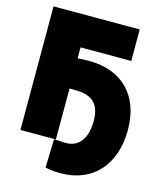

<svg xmlns="http://www.w3.org/2000/svg" viewBox="-134 -819 945 1130"><g transform="rotate(15 338.0 -254.0)"><path d="M50 30H266V-280C287 -281 278 -280 301 -280C390 -280 453 -248 453 -133C453 -37 415 35 327 35C315 35 304 35 296 33C293 33 258 32 255 32L250 206C288 213 309 215 344 215C544 215 661 74 661 -133C661 -344 535 -467 337 -467C313 -467 289 -466 266 -464V-531H575V-723H50Z"/></g></svg>

Font: Repo ExtraBlack
Style: Regular
Weight: 400
Designer: Stefan Peev
Foundry: Context Ltd
Version: Version 001.502